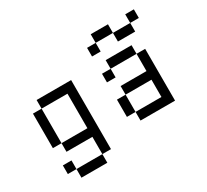

<svg xmlns="http://www.w3.org/2000/svg" viewBox="-148 -852 1296 1204"><g transform="rotate(-30 500.0 -250.0)"><path d="M62.5 0H125V62.5H62.5ZM125 62.5H312.5V125H125ZM125 -437.5H375V62.5H312.5V-62.5H125V-125H312.5V-375H125ZM62.5 -375H125V-125H62.5Z M562.5 -375H625V-312.5H562.5ZM562.5 -187.5H625V-62.5H562.5ZM812.5 -375H875V0H625V-62.5H812.5V-187.5H625V-250H812.5ZM625 -437.5H812.5V-375H625ZM750 -562.5H875V-500H750ZM875 -625H937.5V-562.5H875ZM562.5 -562.5H625V-500H562.5ZM625 -625H750V-562.5H625Z"/></g></svg>

Font: Pixel Operator Mono
Style: Regular
Weight: 400
Monospace: yes
Designer: Jayvee Enaguas (HarvettFox96)
Version: 2016.04.25